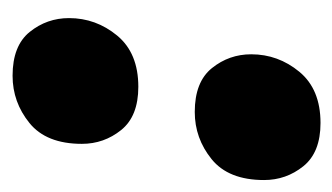

<svg xmlns="http://www.w3.org/2000/svg" viewBox="-138 -400 542 313"><g transform="rotate(-90 133.5 -243.0)"><path d="M149 -289Q101 -289 78.5 -317Q56 -345 56 -381Q56 -439 90 -466.5Q124 -494 167 -494Q216 -494 238.5 -466Q261 -438 261 -402Q261 -358 232.5 -323.5Q204 -289 149 -289ZM90 8Q42 8 19.5 -20Q-3 -48 -3 -84Q-3 -142 31 -169.5Q65 -197 108 -197Q157 -197 179.5 -169Q202 -141 202 -105Q202 -61 173.5 -26.5Q145 8 90 8Z"/></g></svg>

Font: Argentum Sans Black
Style: Italic
Weight: 900
Italic angle: -11°
Designer: Julieta Ulanovsky (font), Cristiano Sobral (main changes and remaster)
Foundry: Julieta Ulanovsky (font), Cristiano Sobral (main changes and remaster)
Version: Version 2.007;June 15, 2022;FontCreator 14.0.0.2814 64-bit; 